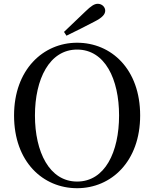

<svg xmlns="http://www.w3.org/2000/svg" viewBox="-20 -974 812 1011"><path d="M317 -806 330 -786C380 -810 429 -835 477 -860C521 -882 534 -900 534 -918C534 -937 517 -954 495 -954C477 -954 460 -943 429 -913C395 -880 355 -843 317 -806ZM386 17C566 17 718 -124 718 -366C718 -610 566 -749 386 -749C207 -749 54 -607 54 -366C54 -121 207 17 386 17ZM386 -18C240 -18 164 -174 164 -366C164 -557 240 -713 386 -713C533 -713 607 -557 607 -366C607 -174 533 -18 386 -18Z"/></svg>

Font: Source Han Serif CN Medium
Style: Regular
Weight: 500
Designer: Ryoko NISHIZUKA 西塚涼子 (kana & ideographs); Frank Grießhammer (Latin, Greek & Cyrillic); Wenlong ZHANG 张文龙 (bopomofo); San
Foundry: Adobe
Version: Version 2.002;hotconv 1.1.0;makeotfexe 2.6.0